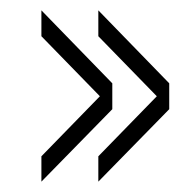

<svg xmlns="http://www.w3.org/2000/svg" viewBox="-20 -495 377 371"><path d="M170 -144V-193L283 -309L170 -425V-475L307 -334V-284ZM60 -144V-193L173 -309L60 -425V-475L197 -334V-284Z"/></svg>

Font: Big Shoulders Stencil Text Thin
Style: Regular
Weight: 100
Designer: Patric King
Foundry: XO Type Co
Version: Version 2.001